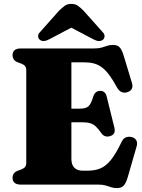

<svg xmlns="http://www.w3.org/2000/svg" viewBox="-20 -949 732 987"><path d="M259 -390.5H390.5Q421.5 -390.5 434.8 -402.8Q448 -415 458.5 -450Q463.5 -467 473 -474.5Q482.5 -482 495 -482Q521.5 -482 528.5 -452.5L567.5 -295Q572 -276.5 567.2 -265.8Q562.5 -255 548 -250Q534 -245 521.8 -248.5Q509.5 -252 501 -264.5Q485 -287.5 471.8 -299.5Q458.5 -311.5 442.2 -316Q426 -320.5 400 -320.5H259ZM44.5 -666Q44.5 -682 55 -691Q65.5 -700 87.5 -700H464.5Q487.5 -700 502.5 -704.5Q517.5 -709 530.8 -713.5Q544 -718 561.5 -718Q584 -718 595.5 -705.2Q607 -692.5 615.5 -664L658 -523.5Q663.5 -505.5 658 -493.5Q652.5 -481.5 637 -476Q619 -469.5 604.8 -476Q590.5 -482.5 581.5 -499.5Q560 -539 541 -564.2Q522 -589.5 502.8 -603.5Q483.5 -617.5 462.2 -623Q441 -628.5 414.5 -628.5H347V-132.5Q347 -102 362.2 -86.8Q377.5 -71.5 406 -71.5H429.5Q467 -71.5 495.8 -83.2Q524.5 -95 550.5 -127.2Q576.5 -159.5 605.5 -220.5Q613 -236.5 625.8 -242.2Q638.5 -248 654.5 -245Q672 -241.5 680 -228.8Q688 -216 682.5 -197L636 -36Q628 -8.5 616.2 4.8Q604.5 18 580 18Q564.5 18 551.8 13.5Q539 9 523.8 4.5Q508.5 0 485.5 0H87.5Q65.5 0 55 -9.2Q44.5 -18.5 44.5 -34Q44.5 -61 70.5 -71L89.5 -78Q102.5 -83 108.8 -90.8Q115 -98.5 115 -111V-589Q115 -601.5 108.8 -609.2Q102.5 -617 89.5 -622L70.5 -629Q44.5 -639 44.5 -666ZM394.5 -832H298.5L459 -747.5Q491 -730 509.5 -745Q516.5 -751 517.5 -762.2Q518.5 -773.5 506 -786L410 -893.5Q394 -909.5 380.5 -919.2Q367 -929 346.5 -929Q326 -929 312.8 -919.2Q299.5 -909.5 283 -893.5L187.5 -786Q175 -773.5 176 -762.2Q177 -751 184 -745Q202.5 -730 234 -747.5Z"/></svg>

Font: Fraunces
Style: Regular
Weight: 900
Version: Version 1.000;[b76b70a41]